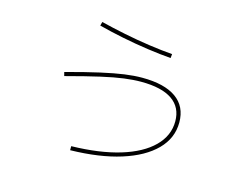

<svg xmlns="http://www.w3.org/2000/svg" viewBox="-89 -743 1178 918"><g transform="rotate(15 500.0 -284.0)"><path d="M322 12Q462 9 562.5 -21.5Q663 -52 717.5 -106Q772 -160 772 -231Q772 -300 720 -336Q668 -372 566 -372Q528 -372 482 -366Q436 -360 370 -345Q304 -330 203 -303L198 -322Q298 -349 365 -364Q432 -379 479 -385.5Q526 -392 566 -392Q676 -392 734 -351Q792 -310 792 -231Q792 -153 734.5 -95Q677 -37 572 -4Q467 29 322 32ZM672 -518Q620 -522 556.5 -531Q493 -540 428.5 -553Q364 -566 307 -581L312 -600Q368 -586 432 -573Q496 -560 559 -551Q622 -542 674 -538Z"/></g></svg>

Font: M PLUS 2 Thin Thin
Style: Regular
Weight: 250
Version: Version 1.001